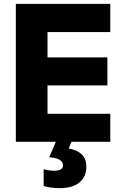

<svg xmlns="http://www.w3.org/2000/svg" viewBox="-20 -734 640 994"><path d="M289 240Q357 240 392 210Q427 180 427 130Q427 87 402.5 64.5Q378 42 336 35L350 0H551V-145H226V-292H536V-437H226V-568H551V-714H62V0H269L235 80Q306 85 306 122Q306 150 260 150Q237 150 206 142V229Q244 240 289 240Z"/></svg>

Font: Noto Sans Mono UI ExtraBold
Style: Regular
Weight: 800
Designer: Monotype Design team
Foundry: Monotype Imaging Inc.
Version: 1.000